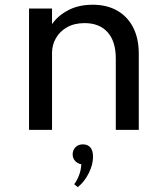

<svg xmlns="http://www.w3.org/2000/svg" viewBox="-20 -548 698 810"><path d="M102.5 0V-512H199.5V-446Q223 -481 267 -504.5Q311 -528 371.5 -528Q431 -528 474.5 -503.2Q518 -478.5 541.8 -432Q565.5 -385.5 565.5 -321V0H468.5V-301.5Q468.5 -373.5 434 -412Q399.5 -450.5 337 -450.5Q294 -450.5 263.2 -433.2Q232.5 -416 216 -387.2Q199.5 -358.5 199.5 -324.5V0ZM308 241.5 293 229Q304.5 214.5 313.2 192Q322 169.5 323 145Q307.5 142.5 297 131Q286.5 119.5 286.5 103.5Q286.5 85 298.5 73Q310.5 61 330 61Q350 61 361.2 74Q372.5 87 372.5 113.5Q372.5 146.5 354.2 183Q336 219.5 308 241.5Z"/></svg>

Font: Spartan Thin Medium
Style: Regular
Weight: 500
Version: Version 1.004